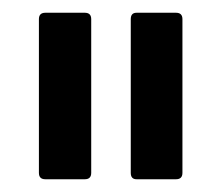

<svg xmlns="http://www.w3.org/2000/svg" viewBox="-20 -703 347 301"><path d="M194 -422Q185 -422 185 -432V-673Q185 -683 194 -683H256Q266 -683 266 -673V-432Q266 -422 256 -422ZM51 -422Q41 -422 41 -432V-673Q41 -683 51 -683H113Q123 -683 123 -673V-432Q123 -422 113 -422Z"/></svg>

Font: Sofia Sans Condensed Medium
Style: Regular
Weight: 500
Designer: Botio Nikoltchev, Ani Petrova
Foundry: lettersoup
Version: Version 4.101; ttfautohint (v1.8.4.7-5d5b)